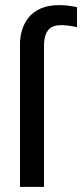

<svg xmlns="http://www.w3.org/2000/svg" viewBox="-20 -730 329 750"><path d="M58.1 0V-557.1Q58.1 -587.9 66.7 -614.5Q75.2 -641.1 92.8 -662.8Q110.4 -684.6 140.4 -697.3Q170.4 -710 210 -710Q242.7 -710 280.8 -702.1V-624Q245.1 -631.8 220.2 -631.8Q182.1 -631.8 167 -610.8Q151.9 -589.8 151.9 -554.2V0Z"/></svg>

Font: LT Superior Med
Style: Regular
Weight: 500
Designer: Daniel Lyons
Foundry: LyonsType
Version: Version 1.000